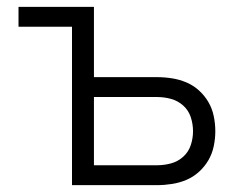

<svg xmlns="http://www.w3.org/2000/svg" viewBox="-20 -540 715 560"><path d="M190 0V-462H34V-520H254V-315H438Q460 -315 482 -311.5Q504 -308 524 -299.5Q544 -291 560.5 -276Q577 -261 588 -242Q599 -223 603.5 -201Q608 -179 608 -157Q608 -136 603.5 -114Q599 -92 588 -73Q577 -54 560.5 -39Q544 -24 524 -15.5Q504 -7 482 -3.5Q460 0 438 0ZM254 -58H438Q459 -58 479 -63.5Q499 -69 514.5 -83Q530 -97 536.5 -117Q543 -137 543 -157Q543 -178 536.5 -198Q530 -218 514.5 -232Q499 -246 479 -251.5Q459 -257 438 -257H254Z"/></svg>

Font: Iosevka Aile Custom Light
Style: Regular
Weight: 300
Designer: Belleve Invis
Foundry: Belleve Invis
Version: Version 17.0.2; ttfautohint (v1.8.3)